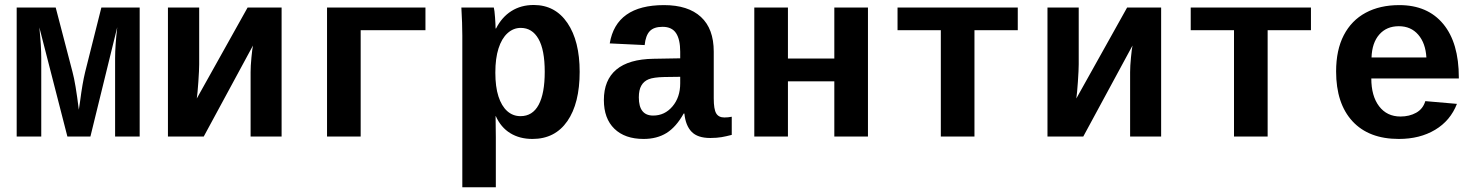

<svg xmlns="http://www.w3.org/2000/svg" viewBox="-20 -559 6041 786"><path d="M350.1 0H255.9L141.1 -446.8Q148.9 -371.1 148.9 -321.3V0H48.3V-528.3H208L276.9 -264.2Q289.1 -219.7 302.7 -109.9L308.1 -146Q317.4 -218.3 328.6 -264.2L395 -528.3H551.8V0H451.2V-321.3Q451.2 -371.6 460 -447.8Z M795.4 -528.3V-295.9Q795.4 -273.4 792 -224.1Q788.6 -174.8 785.6 -155.8L993.7 -528.3H1132.8V0H1005.9V-263.7Q1005.9 -288.1 1009.3 -323.7Q1012.7 -359.4 1015.6 -372.6L814 0H667.5V-528.3Z M1721.7 -528.3V-435.5H1456.5V0H1318.8V-528.3Z M2001.5 -528.3Q2004.4 -518.1 2006.6 -487.3Q2008.8 -456.5 2008.8 -442.4H2010.7Q2034.2 -488.8 2073.5 -513.7Q2112.8 -538.6 2165 -538.6Q2252.9 -538.6 2303 -464.8Q2353 -391.1 2353 -265.1Q2353 -135.7 2302.5 -63Q2252 9.8 2159.7 9.8Q2107.4 9.8 2068.8 -13.9Q2030.3 -37.6 2009.8 -83.5H2008.8L2009.8 3.4V207.5H1872.6V-413.1Q1872.6 -461.9 1868.7 -528.3ZM2007.8 -261.7Q2007.8 -203.6 2020.5 -164.3Q2033.2 -125 2056.4 -104.2Q2079.6 -83.5 2110.8 -83.5Q2160.2 -83.5 2185.1 -129.9Q2210 -176.3 2210 -265.1Q2210 -355 2184.3 -399.9Q2158.7 -444.8 2111.8 -444.8Q2081.5 -444.8 2057.6 -423.1Q2033.7 -401.4 2020.8 -360.8Q2007.8 -320.3 2007.8 -261.7Z M2614.7 9.8Q2538.1 9.8 2495.1 -32Q2452.1 -73.7 2452.1 -149.4Q2452.1 -231.4 2503.2 -274.2Q2554.2 -316.9 2655.8 -318.4L2764.6 -320.3V-347.2Q2764.6 -397.5 2747.6 -423.3Q2730.5 -449.2 2692.4 -449.2Q2656.7 -449.2 2639.9 -431.4Q2623 -413.6 2619.1 -374.5L2476.1 -381.3Q2502.4 -538.1 2698.2 -538.1Q2796.9 -538.1 2849.4 -489.7Q2901.9 -441.4 2901.9 -347.7V-156.2Q2901.9 -111.8 2911.9 -95Q2921.9 -78.1 2945.3 -78.1Q2960.9 -78.1 2975.6 -81.1V-6.8Q2963.4 -3.9 2953.6 -1.5Q2943.8 1 2934.1 2.4Q2924.3 3.9 2913.3 4.9Q2902.3 5.9 2887.7 5.9Q2835.9 5.9 2811.3 -19.5Q2786.6 -44.9 2781.7 -94.2H2778.8Q2748 -39.1 2708.7 -14.6Q2669.4 9.8 2614.7 9.8ZM2764.6 -244.6 2699.2 -243.7Q2655.3 -242.7 2635.5 -234.6Q2615.7 -226.6 2605.5 -208.7Q2595.2 -190.9 2595.2 -160.2Q2595.2 -85.9 2653.8 -85.9Q2701.2 -85.9 2732.9 -123.3Q2764.6 -160.6 2764.6 -217.8Z M3533.2 -528.3V0H3395.5V-226.1H3205.6V0H3067.9V-528.3H3205.6V-319.3H3395.5V-528.3Z M3654.3 -528.3H4146.5V-435.5H3969.2V0H3831.5V-435.5H3654.3Z M4396 -528.3V-295.9Q4396 -273.4 4392.6 -224.1Q4389.2 -174.8 4386.2 -155.8L4594.2 -528.3H4733.4V0H4606.4V-263.7Q4606.4 -288.1 4609.9 -323.7Q4613.3 -359.4 4616.2 -372.6L4414.6 0H4268.1V-528.3Z M4854.5 -528.3H5346.7V-435.5H5169.4V0H5031.7V-435.5H4854.5Z M5706.5 9.8Q5583.5 9.8 5516.6 -62.7Q5449.7 -135.3 5449.7 -266.6Q5449.7 -354.5 5481.2 -415Q5512.7 -475.6 5570.8 -506.8Q5628.9 -538.1 5708.5 -538.1Q5824.2 -538.1 5888.2 -460.9Q5952.1 -383.8 5952.1 -241.7V-237.8H5593.8Q5593.8 -166 5625.7 -124Q5657.7 -82 5713.4 -82Q5749.5 -82 5777.3 -97.4Q5805.2 -112.8 5814.9 -145L5944.3 -133.8Q5917.5 -64.9 5855 -27.6Q5792.5 9.8 5706.5 9.8ZM5706.5 -451.7Q5656.2 -451.7 5626.5 -417.7Q5596.7 -383.8 5594.7 -323.7H5819.3Q5815.9 -382.3 5785.9 -417Q5755.9 -451.7 5706.5 -451.7Z"/></svg>

Font: Cousine
Style: Bold
Weight: 700
Monospace: yes
Designer: Steve Matteson
Foundry: Ascender Corporation
Version: Version 1.20